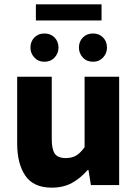

<svg xmlns="http://www.w3.org/2000/svg" viewBox="-20 -851 640 883"><path d="M218 12Q134 12 96.5 -43Q59 -98 59 -191V-498H218V-211Q218 -166 231.5 -145Q245 -124 283 -124Q308 -124 327.5 -134Q347 -144 369 -174V-498H528V0H398L387 -69H383Q351 -32 311.5 -10Q272 12 218 12ZM184 -567Q156 -567 138 -586.5Q120 -606 120 -632Q120 -660 138 -678.5Q156 -697 184 -697Q213 -697 231 -678.5Q249 -660 249 -632Q249 -606 231 -586.5Q213 -567 184 -567ZM408 -567Q379 -567 361 -586.5Q343 -606 343 -632Q343 -660 361 -678.5Q379 -697 408 -697Q436 -697 454 -678.5Q472 -660 472 -632Q472 -606 454 -586.5Q436 -567 408 -567ZM145 -757V-831H447V-757Z"/></svg>

Font: Source Code Pro ExtraBold
Style: Regular
Weight: 800
Monospace: yes
Designer: Paul D. Hunt, Teo Tuominen
Foundry: Adobe Systems Incorporated
Version: Version 1.018;hotconv 1.0.116;makeotfexe 2.5.65601